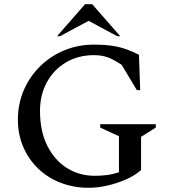

<svg xmlns="http://www.w3.org/2000/svg" viewBox="-20 -882 805 912"><path d="M401 10Q329 10 267.5 -14Q206 -38 161 -81.5Q116 -125 90.5 -184Q65 -243 65 -313Q65 -390 93.5 -455Q122 -520 172 -568.5Q222 -617 287 -643.5Q352 -670 426 -670Q479 -670 516 -664Q553 -658 582.5 -647Q612 -636 640 -622L646 -454H630L558 -574Q519 -600 491 -610Q463 -620 426 -620Q352 -620 294 -586Q236 -552 203 -492Q170 -432 170 -355Q170 -258 205 -189Q240 -120 298.5 -83.5Q357 -47 430 -47Q459 -47 487.5 -50.5Q516 -54 545 -64V-235L456 -276V-292H720V-276L650 -232V-74Q620 -48 578 -29.5Q536 -11 490 -0.5Q444 10 401 10ZM251 -710 384 -862H418L551 -710H537L401 -783L265 -710Z"/></svg>

Font: Spectral Medium
Style: Regular
Weight: 500
Designer: Jean-Baptiste Levee
Foundry: Production Type
Version: Version 2.001